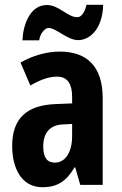

<svg xmlns="http://www.w3.org/2000/svg" viewBox="-20 -774 509 804"><path d="M74 -605H144C148 -635 169 -657 183 -657C215 -657 262 -606 307 -606C360 -606 410 -658 412 -754H342C337 -728 323 -702 304 -702C262 -702 228 -753 176 -753C104 -753 76 -666 74 -605ZM230 -558C175 -558 116 -541 66 -512L107 -416C153 -442 185 -453 220 -453C263 -453 282 -421 282 -370V-341L210 -338C93 -333 31 -279 31 -163C31 -74 67 10 158 10C222 10 259 -17 292 -73H295L316 0H410V-363C410 -494 346 -558 230 -558ZM244 -253 282 -255V-204C282 -136 253 -93 210 -93C178 -93 161 -113 161 -161C161 -216 188 -251 244 -253Z"/></svg>

Font: Noto Sans Gurmukhi UI ExtraCondensed
Style: Bold
Weight: 700
Width: 2
Designer: Jelle Bosma - Monotype Design Team
Foundry: Monotype Imaging Inc.
Version: Version 2.004